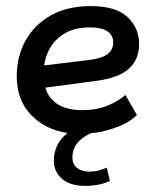

<svg xmlns="http://www.w3.org/2000/svg" viewBox="-20 -429 503 631"><path d="M262 182Q210 182 183.5 158.5Q157 135 157 99Q157 49 194 15Q198 12 202 8Q136 -2 93 -41Q35 -92 35 -178Q35 -242 63 -294Q91 -346 145.5 -377.5Q200 -409 279 -409Q360 -409 398.5 -373.5Q437 -338 437 -284Q437 -234 404.5 -204Q372 -174 302 -164L129 -141Q136 -115 156 -97Q188 -67 250 -67Q297 -67 333.5 -82Q370 -97 392 -117L430 -51Q411 -32 381.5 -18.5Q352 -5 317 3Q298 7 278 9Q259 18 244 31Q218 53 218 89Q218 111 233.5 123Q249 135 273 135Q289 135 302 132Q315 129 331 122L341 166Q320 175 300 178.5Q280 182 262 182ZM125 -214 266 -231Q312 -236 332 -250Q352 -264 352 -290Q352 -314 332.5 -326.5Q313 -339 275 -339Q225 -339 191.5 -318.5Q158 -298 141 -265Q129 -241 125 -214Z"/></svg>

Font: Rokkitt SemiBold Medium
Style: Italic
Weight: 500
Italic angle: -9°
Version: Version 3.103